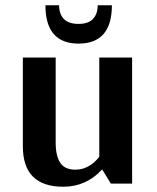

<svg xmlns="http://www.w3.org/2000/svg" viewBox="-20 -699 599 731"><path d="M483 -480V0H402L369 -54Q308 12 221 12Q67 12 67 -142V-480H192V-156Q192 -105 209.5 -79Q227 -53 267 -53Q319 -53 358 -102V-480ZM279 -533Q153 -533 153 -679H205Q205 -646 223 -627Q241 -608 279 -608Q316 -608 334 -627Q352 -646 352 -679H406Q406 -533 279 -533Z"/></svg>

Font: Arya
Style: Bold
Weight: 700
Designer: Eduardo Rodriguez Tunni, Modular Infotech
Foundry: Eduardo Rodriguez Tunni, Modular Infotech
Version: Version 1.002